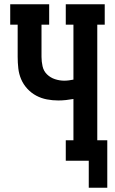

<svg xmlns="http://www.w3.org/2000/svg" viewBox="-20 -755 540 902"><path d="M397 127V0H289V-96H325V-290Q308 -287 290 -285Q272 -283 254 -283Q227 -283 200.5 -288Q174 -293 150.5 -305.5Q127 -318 108.5 -338Q90 -358 79.5 -382.5Q69 -407 66 -434Q63 -461 63 -488V-639H28V-735H211V-639H175V-488Q175 -466 180 -443.5Q185 -421 201 -405.5Q217 -390 238.5 -383Q260 -376 282 -376Q293 -376 304 -377.5Q315 -379 325 -381V-639H289V-735H472V-639H437V-96H484V127Z"/></svg>

Font: Iosevka Gothic
Style: Bold
Weight: 700
Monospace: yes
Designer: Belleve Invis
Foundry: Belleve Invis
Version: Version 15.5.1; ttfautohint (v1.8.4)